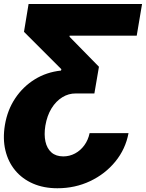

<svg xmlns="http://www.w3.org/2000/svg" viewBox="-32 -748 747 983"><path d="M626 -66.4Q610.8 15.1 558.6 79.1Q506.3 143.1 429.4 179.4Q352.5 215.8 261.7 215.8Q191.9 215.8 137 191.9Q82 168 45.9 124.5Q9.8 81.1 -4.4 21.7Q-18.6 -37.6 -6.8 -108.4Q5.9 -184.6 45.7 -244.4Q85.4 -304.2 145.8 -341.6Q206.1 -378.9 280.3 -386.7L282.2 -393.6L90.8 -585L114.3 -727.5H695.3L668 -565.4H324.2V-559.6L474.6 -406.2L451.2 -269.5H356.4Q319.3 -270 286.9 -250Q254.4 -230 231.7 -193.1Q209 -156.2 200.2 -104.5Q192.9 -58.6 200.7 -23.2Q208.5 12.2 231.4 32.5Q254.4 52.7 292 52.7Q324.2 52.7 352.3 37.6Q380.4 22.5 399.9 -4.4Q419.4 -31.2 426.8 -66.4Z"/></svg>

Font: Inter 28pt Black
Style: Italic
Weight: 900
Italic angle: -9.3988°
Designer: Rasmus Andersson
Foundry: rsms
Version: Version 4.001;git-66647c0bb